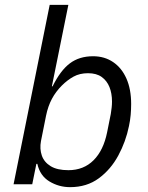

<svg xmlns="http://www.w3.org/2000/svg" viewBox="-20 -760 612 792"><path d="M36 0 185 -740H262L194 -404H197Q229 -469 268 -498.5Q307 -528 364 -528Q411 -528 446.5 -504Q482 -480 501.5 -436Q521 -392 521 -331Q521 -309 519 -286Q517 -263 512 -240Q499 -176 468 -118.5Q437 -61 387.5 -24.5Q338 12 269 12Q223 12 184 -11.5Q145 -35 134 -84H130L113 0ZM262 -58Q325 -58 366 -99Q407 -140 422 -215L437 -290Q439 -303 440.5 -315.5Q442 -328 442 -341Q442 -375 431.5 -401Q421 -427 399.5 -442.5Q378 -458 343 -458Q309 -458 283.5 -444Q258 -430 235 -407Q210 -382 194 -352Q178 -322 170 -283L149 -178Q143 -146 152.5 -118.5Q162 -91 189 -74.5Q216 -58 262 -58Z"/></svg>

Font: IBM Plex Sans Var
Style: Italic
Weight: 400
Italic angle: -11.31°
Designer: Mike Abbink, Paul van der Laan, Pieter van Rosmalen
Foundry: Bold Monday
Version: Version 1.001